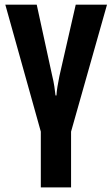

<svg xmlns="http://www.w3.org/2000/svg" viewBox="-20 -567 484 827"><path d="M286.1 240.2H155.8V0L2.9 -546.9H138.2L204.1 -244.1Q210.9 -216.3 214.1 -194.6Q217.3 -172.9 219.2 -155.8H223.1Q224.1 -173.3 227.5 -193.8Q231 -214.4 235.8 -238.8L306.2 -546.9H440.9L286.1 0Z"/></svg>

Font: Open Sans Condensed
Style: Bold
Weight: 700
Width: 3
Designer: Monotype Design Team
Foundry: Monotype Imaging Inc.
Version: Version 3.003; ttfautohint (v1.8.4)